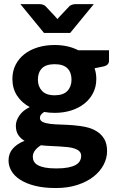

<svg xmlns="http://www.w3.org/2000/svg" viewBox="-20 -746 572 945"><path d="M249 -277Q291.5 -277 311.8 -298.5Q332 -320 332 -354Q332 -389.5 311.8 -409.8Q291.5 -430 249 -430Q206.5 -430 186.5 -409.8Q166.5 -389.5 166.5 -354Q166.5 -320.5 186.8 -298.8Q207 -277 249 -277ZM379.5 21Q379.5 7.5 371 -1Q362.5 -9.5 348.2 -14.5Q334 -19.5 314.5 -21.8Q295 -24 273 -25.2Q251 -26.5 227.5 -27.5Q204 -28.5 181.5 -31Q164 -20.5 152.8 -6.2Q141.5 8 141.5 26Q141.5 38.5 147.2 49Q153 59.5 166.5 67Q180 74.5 202 78.8Q224 83 257 83Q291 83 314.5 78.5Q338 74 352.5 65.8Q367 57.5 373.2 46Q379.5 34.5 379.5 21ZM516.5 -498.5V-448Q516.5 -436 509.8 -429Q503 -422 487.5 -418.5L445.5 -410Q454 -385.5 454 -357.5Q454 -319 438.2 -288.2Q422.5 -257.5 395 -235.8Q367.5 -214 330 -202.2Q292.5 -190.5 249 -190.5Q221.5 -190.5 197.5 -195Q176.5 -182 176.5 -166.5Q176.5 -152 190.8 -145.5Q205 -139 228.2 -136.2Q251.5 -133.5 281.2 -132.8Q311 -132 341.8 -129.5Q372.5 -127 402.2 -120.8Q432 -114.5 455.2 -100.2Q478.5 -86 492.8 -62.5Q507 -39 507 -2Q507 32.5 490 65Q473 97.5 440.8 123Q408.5 148.5 361.5 164Q314.5 179.5 254.5 179.5Q195 179.5 151.2 168.2Q107.5 157 78.8 138.2Q50 119.5 36 95Q22 70.5 22 44Q22 9.5 43 -14.5Q64 -38.5 101 -53Q81.5 -64 69.8 -81.8Q58 -99.5 58 -128Q58 -151 74.8 -176.5Q91.5 -202 126.5 -219Q87 -240 64 -275.2Q41 -310.5 41 -357.5Q41 -396 56.8 -427Q72.5 -458 100.5 -479.8Q128.5 -501.5 166.5 -513Q204.5 -524.5 249 -524.5Q315 -524.5 365.5 -498.5ZM441.5 -725.5 325.5 -584H196.5L80.5 -725.5H176Q184.5 -725.5 191.8 -722.8Q199 -720 203 -716.5L251 -665.5Q257 -659.5 263 -652Q266 -656 268.8 -659.2Q271.5 -662.5 274.5 -665.5L322.5 -716.5Q326.5 -719.5 334 -722.5Q341.5 -725.5 349.5 -725.5Z"/></svg>

Font: Lato 2
Style: Regular
Weight: 800
Designer: Lukasz Dziedzic with Adam Twardoch and Botio Nikoltchev
Foundry: tyPoland Lukasz Dziedzic
Version: Version 2.015; 2015-08-06; http://www.latofonts.com/